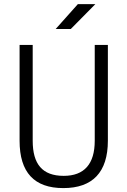

<svg xmlns="http://www.w3.org/2000/svg" viewBox="-20 -914 626 943"><path d="M291 9.8C434.1 9.8 509.8 -67.4 509.8 -222.7V-693.4H445.3V-222.7C445.3 -108.4 393.6 -50.3 293 -50.3C187.5 -50.3 140.6 -108.4 140.6 -222.7V-693.4H76.2V-222.7C76.2 -67.4 147.9 9.8 291 9.8ZM253.4 -771.5H327.6L448.2 -893.6H362.3Z"/></svg>

Font: Cascadia Mono Light
Style: Regular
Weight: 300
Monospace: yes
Designer: Aaron Bell
Foundry: Saja Typeworks
Version: Version 2404.023